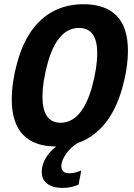

<svg xmlns="http://www.w3.org/2000/svg" viewBox="-20 -689 640 916"><path d="M247.1 9.8Q143.1 9.8 89.6 -46.6Q36.1 -103 36.1 -214.8Q36.1 -294.9 61.3 -387.5Q86.4 -480 130.4 -542.2Q174.3 -604.5 237.1 -636.7Q299.8 -668.9 378.9 -668.9Q482.4 -668.9 536.4 -613.8Q590.3 -558.6 590.3 -447.8Q590.3 -367.7 564.9 -274.7Q539.6 -181.6 494.9 -118.4Q450.2 -55.2 387.7 -22.7Q325.2 9.8 247.1 9.8ZM443.8 -435.5Q443.8 -555.7 356.9 -555.7Q304.7 -555.7 266.8 -512.2Q229 -468.8 205.8 -381.8Q182.6 -294.9 182.6 -227.5Q182.6 -103.5 269 -103.5Q320.8 -103.5 358.9 -148.2Q397 -192.9 420.4 -280Q443.8 -367.2 443.8 -435.5ZM277.8 207.5Q233.4 207.5 206.3 188.2Q179.2 168.9 179.2 130.9Q179.2 89.8 207.8 50.8Q236.3 11.7 281.7 -10.3H356.4Q317.9 12.2 295.2 45.2Q272.5 78.1 272.5 103.5Q272.5 116.2 280.5 127Q288.6 137.7 310.5 137.7Q337.4 137.7 367.7 124.5L355 191.4Q321.3 207.5 277.8 207.5Z"/></svg>

Font: Cousine
Style: Bold Italic
Weight: 700
Italic angle: -12°
Monospace: yes
Designer: Steve Matteson
Foundry: Ascender Corporation
Version: Version 1.20